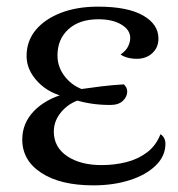

<svg xmlns="http://www.w3.org/2000/svg" viewBox="-20 -543 536 578"><path d="M261 15Q162 15 104.5 -22.5Q47 -60 47 -123Q47 -172 82 -208.5Q117 -245 179 -262L184 -250Q129 -260 94.5 -296Q60 -332 60 -374Q60 -419 87 -452Q114 -485 162.5 -504Q211 -523 275 -523Q364 -523 410.5 -496.5Q457 -470 457 -427Q457 -400 438.5 -383Q420 -366 392 -366Q377 -366 364 -369.5Q351 -373 343 -379Q359 -390 365.5 -403Q372 -416 372 -429Q372 -453 345.5 -469Q319 -485 276 -485Q219 -485 186 -455Q153 -425 153 -376Q153 -340 176.5 -311Q200 -282 237 -271V-247Q195 -239 168.5 -210.5Q142 -182 142 -147Q142 -100 182 -73Q222 -46 286 -46Q325 -46 360.5 -55Q396 -64 423 -84.5Q450 -105 463 -139Q471 -134 474.5 -126.5Q478 -119 478 -110Q478 -73 448.5 -44.5Q419 -16 370 -0.5Q321 15 261 15ZM312 -227Q282 -227 255.5 -231Q229 -235 207 -242L218 -274Q252 -279 285 -283Q318 -287 353 -289Q363 -279 363 -268Q363 -252 350 -239.5Q337 -227 312 -227Z"/></svg>

Font: Arima Thin Medium
Style: Regular
Weight: 500
Version: Version 1.100